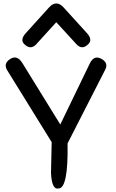

<svg xmlns="http://www.w3.org/2000/svg" viewBox="-20 -1074 675 1121"><path d="M308.6 -1053.7Q329.6 -1054.2 351.6 -1030.3L487.3 -880.9Q521.5 -843.3 497.1 -817.9Q460 -778.8 425.8 -816.4L308.6 -944.3L192.4 -816.4Q158.2 -778.8 120.1 -817.9Q96.7 -843.3 130.9 -880.9L266.1 -1030.3Q287.6 -1054.2 308.6 -1053.7ZM571.8 -730.5Q613.8 -708 595.2 -668.9L374.5 -236.8Q378.9 26.4 321.8 26.4Q282.2 35.2 277.8 -64.5L281.7 -244.1L22.5 -663.1Q-1.5 -701.7 37.1 -728Q79.1 -756.8 110.4 -706.1L332 -347.2L504.4 -703.6Q528.8 -753.9 571.8 -730.5Z"/></svg>

Font: Comic Relief LRS
Style: Regular
Weight: 400
Designer: Jeff Davis
Foundry: Loudifier
Version: Version 1.0